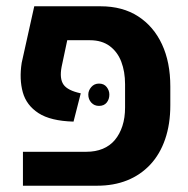

<svg xmlns="http://www.w3.org/2000/svg" viewBox="-20 -591 597 611"><path d="M53 0V-108H255Q284 -108 307 -117.5Q330 -127 345.5 -145.5Q361 -164 369.5 -190Q378 -216 378 -249V-323Q378 -363 366 -394.5Q354 -426 329 -444.5Q304 -463 266 -463H194L176 -378Q169 -341 182 -322Q195 -303 237 -294L214 -204Q141 -206 102.5 -231Q64 -256 52.5 -297.5Q41 -339 49 -391L89 -571H300Q370 -571 419.5 -539Q469 -507 495.5 -450Q522 -393 522 -316V-256Q522 -196 505.5 -148Q489 -100 458 -67Q427 -34 384.5 -17Q342 0 289 0ZM295 -325Q311 -325 319.5 -314Q328 -303 328 -290Q328 -275 319.5 -264.5Q311 -254 295 -254Q280 -254 270.5 -264.5Q261 -275 261 -290Q261 -303 270.5 -314Q280 -325 295 -325Z"/></svg>

Font: Assistant ExtraLight
Style: Bold
Weight: 700
Version: Version 3.000